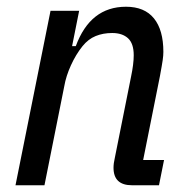

<svg xmlns="http://www.w3.org/2000/svg" viewBox="-20 -550 557 570"><path d="M26 0 130 -518H215L194 -413H205Q248 -530 354 -530Q409 -530 437 -495.5Q465 -461 465 -396Q465 -390 464.5 -384.5Q464 -379 463 -371.5Q462 -364 460 -353Q458 -342 455 -325L405 -75H467L452 0H372Q317 0 317 -52Q317 -65 321 -82L369 -322Q377 -360 377 -386Q377 -421 360 -436.5Q343 -452 313 -452Q286 -452 264 -443Q242 -434 225 -413Q205 -388 190.5 -356Q176 -324 171 -295L112 0Z"/></svg>

Font: IBM Plex Sans Cond Text
Style: Italic
Weight: 450
Width: 3
Italic angle: -11°
Designer: Mike Abbink, Paul van der Laan, Pieter van Rosmalen
Foundry: Bold Monday
Version: Version 1.3